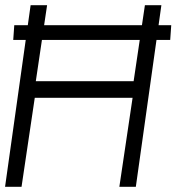

<svg xmlns="http://www.w3.org/2000/svg" viewBox="-30 -720 680 740"><path d="M528.5 -700H592L493.5 0H430L481 -343H104L53 0H-10.5L88 -700H151.5L108 -407H485ZM21 -566 25 -623H630L626 -566Z"/></svg>

Font: Urbanist Light
Style: Italic
Weight: 300
Italic angle: -8°
Designer: Corey Hu
Foundry: Corey Hu
Version: Version 1.330; ttfautohint (v1.8.4.7-5d5b)